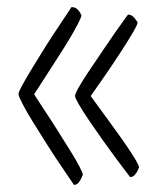

<svg xmlns="http://www.w3.org/2000/svg" viewBox="-20 -520 458 540"><path d="M188 0Q188 0 176.5 -17Q165 -34 147 -60.5Q129 -87 109.5 -118Q90 -149 72 -178Q54 -207 43 -228.5Q32 -250 32 -255Q32 -261 43 -281Q54 -301 71 -329Q88 -357 106.5 -386.5Q125 -416 142.5 -442Q160 -468 170.5 -484Q181 -500 181 -500Q191 -500 197 -494.5Q203 -489 206 -483Q209 -477 209 -477Q209 -472 199.5 -453.5Q190 -435 175 -410Q160 -385 142.5 -358Q125 -331 110 -307.5Q95 -284 85.5 -269.5Q76 -255 76 -255Q76 -255 85.5 -240Q95 -225 111 -201Q127 -177 144.5 -149Q162 -121 178 -95.5Q194 -70 203.5 -51.5Q213 -33 213 -29Q213 -29 210 -21.5Q207 -14 201.5 -7Q196 0 188 0ZM346 -22Q346 -22 334.5 -37Q323 -52 305.5 -75.5Q288 -99 268.5 -126.5Q249 -154 231 -180.5Q213 -207 202 -226Q191 -245 191 -250Q191 -256 201.5 -274.5Q212 -293 229.5 -319Q247 -345 265.5 -372.5Q284 -400 301 -424.5Q318 -449 329 -464Q340 -479 340 -479Q348 -479 354 -473.5Q360 -468 363.5 -462.5Q367 -457 367 -457Q367 -451 353.5 -428Q340 -405 320.5 -375Q301 -345 281.5 -316.5Q262 -288 248.5 -269Q235 -250 235 -250Q235 -250 248.5 -231.5Q262 -213 282.5 -185Q303 -157 323.5 -128Q344 -99 357.5 -77Q371 -55 371 -49Q371 -49 368 -42Q365 -35 359.5 -28.5Q354 -22 346 -22Z"/></svg>

Font: Yanone Kaffeesatz Light
Style: Regular
Weight: 300
Designer: Yanone (Cyrillic: Daniel Pouzeot, Huerta Tipografica, and Cyreal)
Foundry: Yanone
Version: Version 2.003